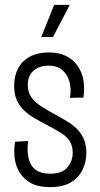

<svg xmlns="http://www.w3.org/2000/svg" viewBox="-20 -755 411 787"><path d="M185 12Q137 12 107 -4.5Q77 -21 60.5 -48Q44 -75 40 -108Q36 -141 42 -174L95 -177Q90 -133 98 -103Q106 -73 127.5 -58Q149 -43 185 -43Q235 -43 256.5 -69Q278 -95 278 -129Q278 -157 266 -176Q254 -195 230 -210Q206 -225 172 -243Q145 -257 121 -271Q97 -285 78 -303Q59 -321 48.5 -345.5Q38 -370 38 -403Q38 -444 54.5 -475Q71 -506 103 -523Q135 -540 180 -540Q230 -540 264 -518Q298 -496 314 -455Q330 -414 322 -355L267 -354Q273 -393 264 -422.5Q255 -452 234 -469Q213 -486 179 -486Q142 -486 118 -465.5Q94 -445 94 -407Q94 -377 108.5 -356.5Q123 -336 147.5 -320Q172 -304 202 -288Q229 -273 253 -259Q277 -245 295 -227Q313 -209 323.5 -185Q334 -161 334 -128Q334 -92 318.5 -59.5Q303 -27 270.5 -7.5Q238 12 185 12ZM197 -603H149L202 -735H266Z"/></svg>

Font: Bricolage Grotesque 24pt Condensed ExtraLight
Style: Regular
Weight: 250
Width: 3
Designer: Mathieu Triay
Foundry: Atelier Triay
Version: Version 1.001;gftools[0.9.33.dev8+g029e19f]